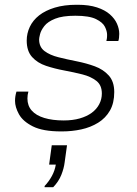

<svg xmlns="http://www.w3.org/2000/svg" viewBox="-20 -541 576 805"><path d="M236 10Q160 10 118 -11Q76 -32 59.5 -62Q43 -92 43 -118Q43 -128 44.5 -137.5Q46 -147 49 -157H99Q97 -150 96 -142.5Q95 -135 95 -128Q95 -98 113 -77.5Q131 -57 165.5 -46.5Q200 -36 247 -36Q285 -36 314.5 -44.5Q344 -53 364.5 -68Q385 -83 396 -104Q407 -125 407 -149Q407 -184 384 -202Q361 -220 325.5 -229Q290 -238 249.5 -245.5Q209 -253 173 -265Q137 -277 114.5 -302Q92 -327 92 -371Q92 -401 105 -428.5Q118 -456 144 -476.5Q170 -497 209.5 -509Q249 -521 301 -521H306Q353 -521 386.5 -510Q420 -499 440.5 -481Q461 -463 470.5 -441.5Q480 -420 480 -399Q480 -391 479 -382.5Q478 -374 476 -369H426Q427 -373 428 -379Q429 -385 429 -395Q429 -410 420 -428.5Q411 -447 382.5 -461Q354 -475 296 -475Q242 -475 211 -462.5Q180 -450 166 -432Q152 -414 148 -398Q144 -382 144 -376Q144 -344 166.5 -327Q189 -310 225 -301Q261 -292 301.5 -284Q342 -276 377.5 -263Q413 -250 436 -224.5Q459 -199 459 -155Q459 -109 441 -77.5Q423 -46 391.5 -26.5Q360 -7 321 1.5Q282 10 240 10ZM167 244V239Q185 220 197.5 197Q210 174 214 149H186L197 68H261L251 140Q248 165 237 192.5Q226 220 203 244Z"/></svg>

Font: Chivo Medium Thin
Style: Italic
Weight: 250
Italic angle: -8.05°
Version: Version 2.002